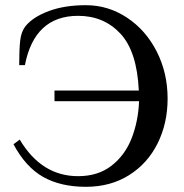

<svg xmlns="http://www.w3.org/2000/svg" viewBox="-20 -700 709 740"><path d="M32 -144 56 -162Q140 -21 281 -21Q358 -21 410 -61.5Q462 -102 487.5 -167.5Q513 -233 516 -310H190V-351H515Q508 -502 444 -570.5Q380 -639 281 -639Q113 -639 76 -449H54Q54 -511 58 -545Q62 -579 79 -600Q108 -635 168.5 -657.5Q229 -680 311 -680Q397 -680 469.5 -632Q542 -584 584 -501.5Q626 -419 626 -320Q626 -225 587.5 -147.5Q549 -70 477.5 -25Q406 20 311 20Q214 20 146.5 -18Q79 -56 32 -144Z"/></svg>

Font: El Messiri Medium
Style: Regular
Weight: 500
Designer: Mohamed Gaber
Foundry: Kief Type Foundry
Version: Version 2.007